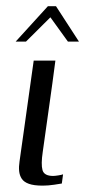

<svg xmlns="http://www.w3.org/2000/svg" viewBox="-20 -594 281 618"><path d="M158.3 -399Q148.8 -325.4 138.3 -252.3Q127.8 -179.1 117.6 -105.3Q111.6 -65.3 116.8 -46.5Q122.1 -27.7 150.9 -27.7Q156.7 -27.7 168.1 -29.5Q179.5 -31.3 183 -33L179 -3.3Q173.2 -2.3 154.2 0.6Q135.1 3.5 117.5 3.5Q89.2 3.5 73.1 -2.3Q57 -8 50 -18.7Q43 -29.4 41.6 -43.5Q40.3 -57.7 42.8 -73.8Q45.3 -90 47.5 -107.5Q52.3 -142.2 57.8 -180.2Q63.3 -218.2 68.5 -256.7Q73.8 -295.3 79 -331.5Q84.3 -367.7 88.5 -399Q105.6 -399 123.4 -399Q141.1 -399 158.3 -399ZM30.3 -460 134.2 -574.1H160.2L234.2 -460H198.7L142.2 -538.3L63.5 -460Z"/></svg>

Font: Genos Thin
Style: Italic
Weight: 100
Italic angle: -8°
Designer: Robert E. Leuschke
Foundry: Robert E. Leuschke
Version: Version 1.010